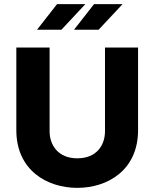

<svg xmlns="http://www.w3.org/2000/svg" viewBox="-20 -900 747 929"><path d="M59 -670V-270C59 -77 207 9 354 9C501 9 648 -77 648 -270V-670H488V-265C488 -198 448 -134 354 -134C261 -134 220 -198 220 -265V-670ZM159 -756H277L393 -880H256ZM338 -756H457L573 -880H435Z"/></svg>

Font: LT Wave Alt Black
Style: Regular
Weight: 900
Designer: Daniel Lyons
Version: Version 2.5 (Glyphs App)